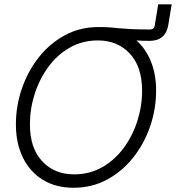

<svg xmlns="http://www.w3.org/2000/svg" viewBox="-20 -865 821 896"><path d="M323.2 11.2Q240.2 11.2 179.9 -25.9Q119.6 -63 86.9 -129.6Q54.2 -196.3 54.2 -284.2Q54.2 -369.6 81.8 -450.7Q109.4 -531.7 160.4 -596.7Q211.4 -661.6 282.2 -700.2Q353 -738.8 439.5 -738.8Q441.4 -738.8 443.4 -738.8Q473.1 -738.8 493.7 -737.1Q514.2 -735.4 536.1 -733.2Q558.1 -731 591.6 -729.2Q625 -727.5 681.2 -727.5Q699.2 -727.5 702.1 -746.1L718.3 -844.7H781.2L765.6 -750Q753.4 -674.3 677.7 -674.3Q659.2 -674.3 644.5 -674.8Q629.9 -675.3 616.7 -676.3Q660.6 -637.2 684.6 -577.4Q708.5 -517.6 708.5 -442.9Q708.5 -356.9 680.9 -276.1Q653.3 -195.3 602.1 -130.4Q550.8 -65.4 480 -27.1Q409.2 11.2 323.2 11.2ZM325.7 -51.3Q397.9 -51.3 456.5 -84.5Q515.1 -117.7 556.9 -174.1Q598.6 -230.5 620.8 -300Q643.1 -369.6 643.1 -441.9Q643.1 -553.7 585.7 -615Q528.3 -676.3 437 -676.3Q364.3 -676.3 305.7 -642.8Q247.1 -609.4 205.6 -552.7Q164.1 -496.1 141.8 -426.5Q119.6 -356.9 119.6 -284.7Q119.6 -173.8 176.8 -112.5Q233.9 -51.3 325.7 -51.3Z"/></svg>

Font: Inter Display Light
Style: Italic
Weight: 300
Italic angle: -9.39999°
Designer: Rasmus Andersson
Foundry: rsms
Version: Version 4.000;git-a52131595